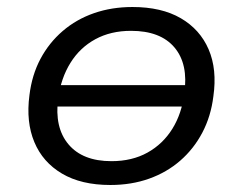

<svg xmlns="http://www.w3.org/2000/svg" viewBox="-20 -519 693 548"><path d="M295 9Q212 9 157 -23.5Q102 -56 78 -113.5Q54 -171 64 -247Q71 -305 95.5 -351Q120 -397 159 -430.5Q198 -464 248.5 -481.5Q299 -499 358 -499Q441 -499 496 -467Q551 -435 575.5 -378Q600 -321 589 -244Q582 -187 557.5 -140.5Q533 -94 494.5 -60.5Q456 -27 405.5 -9Q355 9 295 9ZM298 -59Q357 -59 401 -83.5Q445 -108 472 -151.5Q499 -195 506 -253Q518 -336 478 -383.5Q438 -431 354 -431Q296 -431 252 -407Q208 -383 181 -339.5Q154 -296 146 -238Q135 -155 175.5 -107Q216 -59 298 -59ZM114 -215 124 -276H538L529 -215Z"/></svg>

Font: Nunito Sans 10pt SemiExpanded
Style: Italic
Weight: 400
Width: 6
Italic angle: -9°
Designer: Vernon Adams
Foundry: Vernon Adams
Version: Version 3.101;gftools[0.9.27]